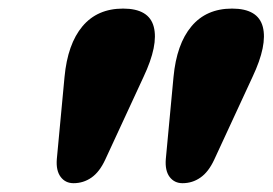

<svg xmlns="http://www.w3.org/2000/svg" viewBox="-20 -806 619 436"><path d="M147 -390Q128.5 -390 117.8 -404.2Q107 -418.5 109 -444.5L126.5 -631Q133.5 -706 167.2 -746.2Q201 -786.5 259.5 -786.5Q318.5 -786.5 329.2 -745Q340 -703.5 306 -631.5L219 -443.5Q206 -415.5 187.8 -402.8Q169.5 -390 147 -390ZM394.5 -390Q376 -390 365.2 -404.2Q354.5 -418.5 356.5 -444.5L374 -631Q381 -706 414.8 -746.2Q448.5 -786.5 507 -786.5Q566 -786.5 576.8 -745Q587.5 -703.5 553.5 -631.5L466.5 -443.5Q453.5 -415.5 435.2 -402.8Q417 -390 394.5 -390Z"/></svg>

Font: Fraunces 9pt S100 Black
Style: Italic
Weight: 900
Italic angle: -16°
Version: Version 1.000; ttfautohint (v1.8.3)